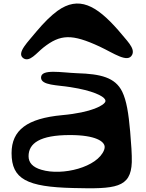

<svg xmlns="http://www.w3.org/2000/svg" viewBox="-20 -1040 806 1062"><path d="M385 0C618 6 704 0 709 -143C710 -186 706 -241 700 -312C691 -414 680 -483 656 -533C617 -612 537 -631 407 -635C322 -638 207 -661 207 -611C207 -567 298 -570 370 -558C493 -539 551 -509 561 -490C563 -486 564 -482 563 -479C558 -459 490 -418 323 -403C131 -385 44 -321 44 -193C44 -49 129 -6 385 0ZM367 -293C510 -293 559 -257 559 -227C559 -222 558 -217 556 -211C520 -115 325 -66 209 -101C161 -115 138 -140 138 -176C138 -247 200 -293 367 -293ZM532 -782C609 -746 687 -689 711 -737C729 -774 680 -816 634 -873C512 -1012 415 -1064 298 -980C261 -953 223 -915 180 -864C139 -812 68 -747 109 -718C144 -694 182 -747 220 -777C314 -851 377 -854 532 -782Z"/></svg>

Font: Venom Sans
Style: Bd
Weight: 700
Version: Version 1.001